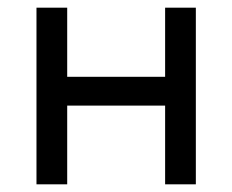

<svg xmlns="http://www.w3.org/2000/svg" viewBox="-20 -480 605 500"><path d="M75 -460H155V-280H410V-460H490V0H410V-205H155V0H75Z"/></svg>

Font: Von Book
Style: Regular
Weight: 400
Version: Version 4.000; ttfautohint (v1.8.4.7-5d5b)